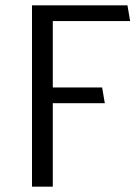

<svg xmlns="http://www.w3.org/2000/svg" viewBox="-20 -700 526 720"><path d="M373 -313H178V0H100V-680H458L468 -621H178V-372H363Z"/></svg>

Font: Palanquin
Style: Regular
Weight: 400
Designer: Pria Ravichandran
Version: Version 1.0.4